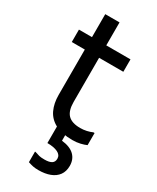

<svg xmlns="http://www.w3.org/2000/svg" viewBox="-235 -757 875 1071"><g transform="rotate(30 202.0 -222.0)"><path d="M296 8Q226 8 184 -14.5Q142 -37 123 -77.5Q104 -118 104 -172V-692H196V-180Q196 -123 221 -97.5Q246 -72 300 -72Q321 -72 341 -76.5Q361 -81 376 -88H384V-10Q369 -3 346 2.5Q323 8 296 8ZM20 -464V-544H352V-464ZM248 -24V40Q302 46 329 72Q356 98 356 140Q356 176 338.5 200Q321 224 289.5 236Q258 248 216 248Q195 248 180.5 245Q166 242 148 236V168H152Q170 174 181 177Q192 180 216 180Q246 180 261 170.5Q276 161 276 140Q276 116 251 104Q226 92 184 92V-24Z"/></g></svg>

Font: Kufam
Style: Regular
Weight: 400
Designer: Wael Morcos, Artur Schmal
Foundry: Original Type
Version: Version 1.301; ttfautohint (v1.8.3)